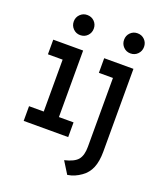

<svg xmlns="http://www.w3.org/2000/svg" viewBox="-166 -820 948 1135"><g transform="rotate(20 308.0 -252.5)"><path d="M44.5 0V-92.5H137V-419H44.5V-511H232.5V-92.5H324.5V0ZM395.5 212 348.5 136.5Q410 122 431.8 94.8Q453.5 67.5 453.5 14.5V-419H365V-511H549V9.5Q549 71 532.2 111.5Q515.5 152 479.5 177Q460.5 190.5 440.5 199.2Q420.5 208 395.5 212ZM184 -590.5Q158 -590.5 139.8 -609Q121.5 -627.5 121.5 -654Q121.5 -680.5 139.8 -698.8Q158 -717 184 -717Q211.5 -717 229.5 -698.8Q247.5 -680.5 247.5 -654Q247.5 -627.5 229.5 -609Q211.5 -590.5 184 -590.5ZM500.5 -590.5Q474 -590.5 456 -609Q438 -627.5 438 -654Q438 -680.5 456 -698.8Q474 -717 500.5 -717Q527.5 -717 545.5 -698.8Q563.5 -680.5 563.5 -654Q563.5 -627.5 545.5 -609Q527.5 -590.5 500.5 -590.5Z"/></g></svg>

Font: Overpass Mono Light SemiBold
Style: Regular
Weight: 600
Monospace: yes
Version: Version 4.000